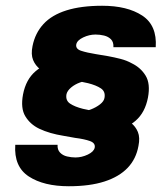

<svg xmlns="http://www.w3.org/2000/svg" viewBox="-20 -641 561 667"><path d="M251 -170 261 -254Q278 -254 296 -261Q314 -268 327.5 -278.5Q341 -289 343 -301Q347 -323 330.5 -334Q314 -345 286 -352Q260 -358 229 -363Q198 -368 169 -376.5Q140 -385 120 -400Q103 -413 95 -432.5Q87 -452 93 -481Q102 -526 131 -557.5Q160 -589 211 -605Q262 -621 335 -621Q422 -621 474 -587Q526 -553 521 -477H374Q375 -495 365.5 -504.5Q356 -514 341.5 -517.5Q327 -521 312 -521Q290 -521 269 -511Q248 -501 245 -487Q242 -471 262 -464.5Q282 -458 313 -453Q333 -450 355 -446Q377 -442 398.5 -436.5Q420 -431 438 -421Q469 -406 486 -378Q503 -350 494 -302Q484 -250 451 -221.5Q418 -193 366.5 -181.5Q315 -170 251 -170ZM219 6Q132 6 80 -28Q28 -62 33 -138H180Q179 -121 188.5 -111Q198 -101 213 -97.5Q228 -94 242 -94Q264 -94 285 -104Q306 -114 309 -128Q312 -144 292.5 -151Q273 -158 241 -162Q221 -166 199 -169.5Q177 -173 156 -179Q135 -185 116 -194Q85 -209 68 -237Q51 -265 60 -313Q70 -365 103.5 -393.5Q137 -422 188 -433.5Q239 -445 303 -445L293 -361Q276 -361 258 -354.5Q240 -348 227 -337Q214 -326 211 -314Q207 -292 223.5 -281Q240 -270 268 -263Q294 -257 325 -252Q356 -247 385 -239Q414 -231 434 -215Q451 -202 459 -182.5Q467 -163 461 -134Q453 -89 423.5 -58Q394 -27 343 -10.5Q292 6 219 6Z"/></svg>

Font: Teachers
Style: Italic
Weight: 400
Italic angle: -11°
Designer: Alfredo Marco Pradil, Chank Diesel
Version: Version 1.001